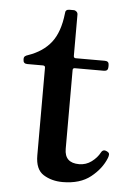

<svg xmlns="http://www.w3.org/2000/svg" viewBox="-50 -697 511 748"><g transform="rotate(5 205.5 -323.5)"><path d="M223 12Q180 12 148 -8Q116 -28 116 -83V-426Q116 -434 107 -434H46Q30 -434 30 -450V-453Q30 -460 34.5 -463.5Q39 -467 46 -469Q104 -489 135.5 -529.5Q167 -570 175 -643Q175 -659 191 -659H208Q214 -659 219 -654.5Q224 -650 224 -643V-482Q224 -473 232 -473H346Q362 -473 362 -458V-450Q362 -434 346 -434H232Q224 -434 224 -426V-118Q224 -63 281 -63Q308 -63 329.5 -79Q351 -95 362 -116Q370 -131 387 -121Q394 -117 394 -111Q394 -105 391 -97Q374 -54 332.5 -21Q291 12 223 12Z"/></g></svg>

Font: Zen Antique Soft
Style: Regular
Weight: 400
Designer: Yoshimichi Ohira
Foundry: Positype
Version: Version 1.001